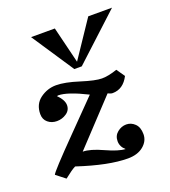

<svg xmlns="http://www.w3.org/2000/svg" viewBox="-115 -548 559 630"><g transform="rotate(-20 164.0 -233.5)"><path d="M54.2 -26.9Q41 -20.5 14.2 1L-17.6 -23.9Q-14.2 -33.7 79.6 -129.2Q173.3 -224.6 180.2 -231.9Q113.8 -265.1 82 -265.1L77.1 -264.2Q98.1 -243.2 98.1 -225.3Q98.1 -207.5 83 -197.3Q67.9 -187 49.6 -187Q31.2 -187 18.3 -197.8Q5.4 -208.5 5.4 -227.1Q5.4 -261.7 30.5 -280.3Q55.7 -298.8 86.2 -298.8Q116.7 -298.8 165 -283.4Q213.4 -268.1 236.1 -268.1Q258.8 -268.1 289.6 -278.8L309.6 -250Q289.6 -210.9 252.4 -210.9Q246.1 -210.9 236.3 -215.8L94.2 -64Q120.1 -64 162.8 -44.4Q205.6 -24.9 229.5 -23.9Q213.4 -37.6 213.4 -56.9Q213.4 -76.2 227.5 -87.6Q241.7 -99.1 258.5 -99.1Q275.4 -99.1 288.3 -86.7Q301.3 -74.2 301.3 -50Q301.3 -25.9 280.8 -9Q260.3 7.8 226.6 7.8Q159.2 7.8 54.2 -26.9ZM187 -328.1H161.1L63.5 -475.1H146.5L177.7 -347.7L263.2 -475.1H346.2Z"/></g></svg>

Font: Niconne
Style: Regular
Weight: 400
Designer: Vernon Adams
Foundry: Vernon Adams
Version: Version 1.002